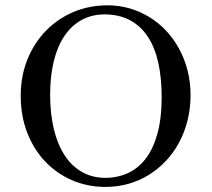

<svg xmlns="http://www.w3.org/2000/svg" viewBox="-20 -698 811 733"><path d="M707.5 -335Q707.5 -285.2 696.3 -239.5Q685.1 -193.8 664.3 -155Q643.6 -116.2 614.3 -84.7Q585 -53.2 548.8 -30.8Q512.7 -8.3 470.7 3.7Q428.7 15.6 382.3 15.6Q314.9 15.6 256.1 -9.5Q197.3 -34.7 153.3 -80.6Q109.4 -126.5 84.2 -190.7Q59.1 -254.9 59.1 -333Q59.1 -407.2 84.5 -470.5Q109.9 -533.7 154.5 -579.8Q199.2 -626 259.8 -651.9Q320.3 -677.7 391.1 -677.7Q434.6 -677.7 474.9 -666Q515.1 -654.3 550.3 -632.8Q585.4 -611.3 614.3 -580.6Q643.1 -549.8 663.8 -511.7Q684.6 -473.6 696 -429.2Q707.5 -384.8 707.5 -335ZM597.2 -322.3Q597.7 -397.9 584.5 -457.5Q571.3 -517.1 544.2 -558.1Q517.1 -599.1 476.3 -620.8Q435.5 -642.6 380.4 -643.1Q330.6 -643.1 291.7 -621.8Q252.9 -600.6 226.1 -560.8Q199.2 -521 185.3 -464.1Q171.4 -407.2 171.4 -335.9Q171.4 -265.6 185.1 -207.5Q198.7 -149.4 225.1 -107.7Q251.5 -65.9 290.8 -42.7Q330.1 -19.5 381.3 -19Q428.7 -19 468.3 -37.1Q507.8 -55.2 536.4 -92.5Q564.9 -129.9 580.8 -187Q596.7 -244.1 597.2 -322.3Z"/></svg>

Font: BabelStone Roman
Style: Regular
Weight: 400
Designer: Walt Agee, Victor Gaultney, Peter Martin, Debbi Hosken, Becca Hirsbrunner (SIL); Andrew West (BabelStone)
Foundry: BabelStone
Version: Version 16.000